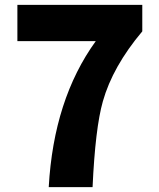

<svg xmlns="http://www.w3.org/2000/svg" viewBox="-20 -764 649 784"><path d="M179 0Q199 -358 371 -596H51V-744H561V-636Q440 -492 400 -350Q369 -241 358 0Z"/></svg>

Font: Source Han Sans CN Heavy
Style: Bold
Weight: 900
Designer: Ryoko NISHIZUKA (kana & ideographs); Paul D. Hunt (Latin, Greek & Cyrillic); Wenlong ZHANG (bopomofo); Sandoll Communica
Foundry: Adobe Systems Incorporated
Version: Version 1.000;PS 1;hotconv 1.0.78;makeotf.lib2.5.61930